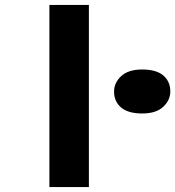

<svg xmlns="http://www.w3.org/2000/svg" viewBox="-20 -760 712 780"><path d="M180.7 0V-740H341.1V0ZM557.7 -299Q500.6 -299 472 -323.2Q443.4 -347.5 443.4 -388.4Q443.4 -423.7 472.3 -450.7Q501.2 -477.7 557.7 -477.7Q614.7 -477.7 643.3 -453.5Q671.9 -429.2 671.9 -388.4Q671.9 -353 643 -326Q614.1 -299 557.7 -299Z"/></svg>

Font: Lexend Tera
Style: Regular
Weight: 400
Designer: Bonnie Shaver-Troup, Thomas Jockin
Foundry: Lexend
Version: Version 1.007